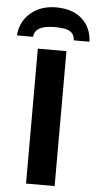

<svg xmlns="http://www.w3.org/2000/svg" viewBox="-88 -976 508 1012"><g transform="rotate(5 166.0 -469.5)"><path d="M89.8 0V-713.9H241.2V0ZM168 -939Q254.4 -939 304.4 -894Q354.5 -849.1 357.9 -773.9H274.9Q272.5 -802.2 257.6 -814.9Q242.7 -827.6 219.2 -831.3Q195.8 -835 167 -835Q143.6 -835 119.9 -830.6Q96.2 -826.2 79.1 -813.2Q62 -800.3 59.1 -773.9H-25.9Q-20.5 -846.7 32.2 -892.8Q85 -939 168 -939Z"/></g></svg>

Font: Open Sans
Style: Bold
Weight: 700
Designer: Monotype Design Team
Foundry: Monotype Imaging Inc.
Version: Version 3.000; ttfautohint (v1.8.4)